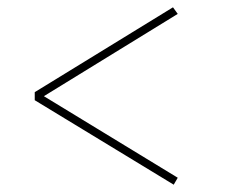

<svg xmlns="http://www.w3.org/2000/svg" viewBox="-20 -547 622 525"><path d="M455 -42 75 -273V-295L453 -527L466 -509L100 -284L466 -61Z"/></svg>

Font: Literata 72pt Black
Style: Regular
Weight: 900
Designer: Latin by Veronika Burian and Jose Scaglione. Greek by Irene Vlachou. Cyrillic by Vera Evstafieva.
Foundry: TypeTogether
Version: Version 3.002